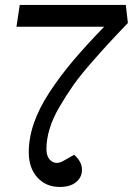

<svg xmlns="http://www.w3.org/2000/svg" viewBox="-20 -574 561 769"><path d="M95.2 36.1Q95.2 -21 115.7 -80.6Q136.2 -140.1 177.7 -203.6Q219.2 -267.1 271.2 -328.9Q323.2 -390.6 397 -466.8H45.9L59.1 -554.2H483.9L492.2 -481.9Q444.8 -432.6 414.1 -399.2Q383.3 -365.7 340.6 -316.7Q297.9 -267.6 270.8 -228.5Q243.7 -189.5 217.5 -144.8Q191.4 -100.1 178.7 -58.1Q166 -16.1 166 22Q166 58.1 187 72Q208 85.9 234.9 69.8L276.9 45.9Q311 75.7 308.1 110.8Q306.6 138.2 283.4 156.5Q260.3 174.8 219.2 174.8Q164.1 174.8 129.6 136.7Q95.2 98.6 95.2 36.1Z"/></svg>

Font: Literata Book Medium
Style: Italic
Weight: 500
Italic angle: -3°
Designer: Latin by Veronika Burian and Jose Scaglione. Greek by Irene Vlachou. Cyrillic by Vera Evstafieva
Foundry: TypeTogether
Version: Version 1.003;PS 001.003;hotconv 1.0.88;makeotf.lib2.5.64775